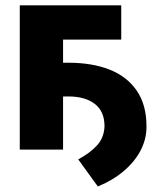

<svg xmlns="http://www.w3.org/2000/svg" viewBox="-20 -550 609 706"><path d="M425.8 -404.3H211.9V-319.3H232.4Q318.4 -319.3 382.6 -294.2Q446.8 -269 482.7 -216.8Q518.6 -164.6 518.6 -85.9Q519.5 -42.5 499 -0.7Q478.5 41 438 76.4Q397.5 111.8 339.8 135.7L267.6 36.1Q312 12.2 337.4 -16.1Q362.8 -44.4 364.3 -85.9Q364.3 -140.6 328.4 -168Q292.5 -195.3 232.4 -195.3H211.9V0H52.7V-530.3H425.8Z"/></svg>

Font: Pretendard JP ExtraBold
Style: Regular
Weight: 800
Designer: Base glyphs from Inter by Rasmus Andersson; Hangeul glyphs from Noto Sans CJK(Source Han Sans) by Jang Soo-young and Kan
Foundry: Kil Hyung-jin
Version: Version 1.309